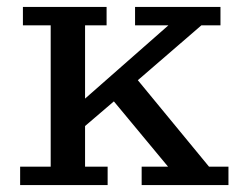

<svg xmlns="http://www.w3.org/2000/svg" viewBox="-20 -533 713 553"><path d="M38 0V-53H126V-460H46V-513H287V-460H225V-249L465 -460H369V-513H615V-460H560L377 -302L582 -53H638V0H388V-53H464L308 -241L225 -170V-53H290V0Z"/></svg>

Font: Montagu Slab 16pt
Style: Regular
Weight: 400
Designer: Florian Karsten
Foundry: Florian Karsten
Version: Version 1.000; ttfautohint (v1.8.3)